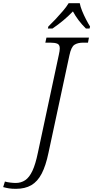

<svg xmlns="http://www.w3.org/2000/svg" viewBox="-169 -951 588 1211"><path d="M-69 240Q-95 240 -113 237Q-131 234 -149 229L-138 194Q-125 198 -105 200.5Q-85 203 -70 203Q-36 203 -10 185.5Q16 168 35.5 126.5Q55 85 70 12L202 -605Q208 -631 208 -646Q208 -669 192.5 -675.5Q177 -682 148 -682H117L124 -714H392L386 -682H356Q321 -682 300.5 -668.5Q280 -655 269 -603L137 12Q120 94 94 144Q68 194 28.5 217Q-11 240 -69 240ZM136 -784Q156 -803 180.5 -829Q205 -855 228 -882Q251 -909 264 -931H334Q338 -909 349 -882Q360 -855 373.5 -829Q387 -803 399 -784L396 -771H373Q322 -821 291 -879Q262 -849 231 -823Q200 -797 162 -771H133Z"/></svg>

Font: Noto Serif Light
Style: Italic
Weight: 300
Italic angle: -12°
Designer: Monotype Design Team
Foundry: Monotype Imaging Inc.
Version: Version 2.013